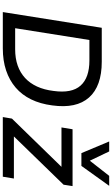

<svg xmlns="http://www.w3.org/2000/svg" viewBox="265 -1063 798 1368"><g transform="rotate(90 664.0 -379.0)"><path d="M66 0 178 -705H420Q594 -705 674.5 -614.5Q755 -524 731 -352Q720 -267 688 -201.5Q656 -136 604 -91.5Q552 -47 482 -23.5Q412 0 324 0ZM181 -88H331Q396 -88 447 -106Q498 -124 535.5 -158.5Q573 -193 596.5 -244Q620 -295 628 -362Q646 -491 590 -554Q534 -617 411 -617H265ZM814 0 825 -65 1195 -445 1194 -418H888L901 -497H1306L1296 -433L923 -49L924 -79H1252L1239 0ZM1071 -560 988 -758H1059L1125 -620L1233 -758H1304L1162 -560Z"/></g></svg>

Font: Nunito Sans 7pt Medium
Style: Italic
Weight: 500
Italic angle: -9°
Designer: Vernon Adams
Foundry: Vernon Adams
Version: Version 3.101;gftools[0.9.27]